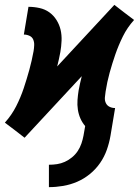

<svg xmlns="http://www.w3.org/2000/svg" viewBox="-48 -558 571 789"><path d="M153 211V119Q170 119 186.5 116.5Q203 114 218.5 107Q234 100 248 88.5Q262 77 271.5 62.5Q281 48 286.5 32Q292 16 295 0L302 -40Q290 -54 282.5 -71Q275 -88 272 -107.5Q269 -127 270.5 -147Q272 -167 275 -186Q278 -201 281 -215.5Q284 -230 288 -245L53 8L13 -23L-28 -54Q0 -85 18.5 -121.5Q37 -158 49.5 -195.5Q62 -233 72.5 -271Q83 -309 90 -348Q92 -360 92.5 -372.5Q93 -385 88.5 -395.5Q84 -406 73 -411Q62 -416 50 -416L69 -530Q92 -530 114.5 -525Q137 -520 154.5 -507.5Q172 -495 184 -476Q196 -457 201 -435.5Q206 -414 205 -390.5Q204 -367 200 -344Q197 -329 194 -314.5Q191 -300 187 -285L422 -538L462 -507L503 -476Q475 -445 457 -408.5Q439 -372 426 -334.5Q413 -297 402.5 -259Q392 -221 386 -182Q384 -170 383 -157.5Q382 -145 387 -134.5Q392 -124 402.5 -119Q413 -114 425 -114L406 0Q401 29 391 57.5Q381 86 363.5 111.5Q346 137 321.5 157Q297 177 269 189Q241 201 211.5 206Q182 211 153 211Z"/></svg>

Font: Iosevka Curly Slab HvObl
Style: Regular
Weight: 900
Italic angle: -9°
Monospace: yes
Designer: Belleve Invis
Foundry: Belleve Invis
Version: Version 11.1.0; ttfautohint (v1.8.3)